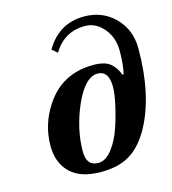

<svg xmlns="http://www.w3.org/2000/svg" viewBox="-112 -833 837 936"><g transform="rotate(-15 307.0 -365.0)"><path d="M77 -174Q77 -280 136 -371Q220 -502 381 -502Q438 -502 465.5 -479Q493 -456 506 -419L512 -420Q523 -466 523 -537Q523 -603 483.5 -649.5Q444 -696 390 -696Q285 -696 230 -604L203 -627Q270 -742 398 -742Q490 -742 552 -680Q614 -618 614 -522Q614 -291 533 -140Q491 -62 433 -25Q375 12 284 12Q180 12 128.5 -38.5Q77 -89 77 -174ZM222 -107Q222 -34 282 -34Q319 -34 351.5 -76Q384 -118 403.5 -176.5Q423 -235 434.5 -289Q446 -343 446 -374Q446 -456 389 -456Q327 -456 274 -339Q222 -220 222 -107Z"/></g></svg>

Font: Heuristica
Style: Bold Italic
Weight: 700
Italic angle: -13°
Version: Version 1.0.2